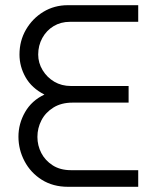

<svg xmlns="http://www.w3.org/2000/svg" viewBox="-20 -719 598 739"><path d="M242 0Q184 0 141 -27Q98 -54 74.5 -98.5Q51 -143 51 -193Q51 -243 76.5 -287.5Q102 -332 151 -355Q102 -380 78.5 -421.5Q55 -463 55 -509Q55 -562 80 -605Q105 -648 147 -673.5Q189 -699 241 -699H512V-635H249Q214 -635 186.5 -618.5Q159 -602 143 -573Q127 -544 127 -509Q127 -477 144 -449Q161 -421 189 -404.5Q217 -388 253 -388H475V-324H259Q216 -324 185.5 -305Q155 -286 139.5 -256Q124 -226 124 -192Q124 -159 139 -130Q154 -101 183 -82.5Q212 -64 253 -64H512V0Z"/></svg>

Font: MuseoModerno SemiBold Light
Style: Regular
Weight: 300
Version: Version 1.001